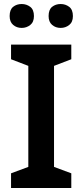

<svg xmlns="http://www.w3.org/2000/svg" viewBox="-20 -936 410 956"><path d="M335 0H35V-73L121 -105V-608L35 -641V-714H335V-641L249 -608V-105L335 -73ZM28 -856Q28 -888 45.5 -902Q63 -916 88 -916Q112 -916 130.5 -902Q149 -888 149 -856Q149 -826 130.5 -811.5Q112 -797 88 -797Q63 -797 45.5 -812Q28 -827 28 -856ZM222 -856Q222 -888 239.5 -902Q257 -916 282 -916Q306 -916 324.5 -902Q343 -888 343 -856Q343 -826 324.5 -811.5Q306 -797 282 -797Q257 -797 239.5 -812Q222 -827 222 -856Z"/></svg>

Font: Noto Sans Hanifi Rohingya SemiBold
Style: Regular
Weight: 600
Version: Version 2.101